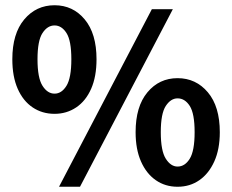

<svg xmlns="http://www.w3.org/2000/svg" viewBox="-20 -700 885 732"><path d="M205 12 559 -665H639L285 12ZM188 -266Q141 -266 104.5 -290.5Q68 -315 47.5 -361.5Q27 -408 27 -474Q27 -572 72.5 -626Q118 -680 188 -680Q258 -680 303 -626Q348 -572 348 -474Q348 -408 327.5 -361.5Q307 -315 270.5 -290.5Q234 -266 188 -266ZM188 -343Q215 -343 233.5 -373Q252 -403 252 -474Q252 -545 233.5 -574Q215 -603 188 -603Q161 -603 142 -574Q123 -545 123 -474Q123 -403 142 -373Q161 -343 188 -343ZM657 12Q610 12 574 -13Q538 -38 517.5 -84.5Q497 -131 497 -196Q497 -294 542 -348Q587 -402 657 -402Q727 -402 772.5 -348Q818 -294 818 -196Q818 -131 797 -84.5Q776 -38 740 -13Q704 12 657 12ZM657 -65Q685 -65 703.5 -95Q722 -125 722 -196Q722 -267 703.5 -296Q685 -325 657 -325Q631 -325 612 -296Q593 -267 593 -196Q593 -125 612 -95Q631 -65 657 -65Z"/></svg>

Font: Assistant ExtraLight
Style: Bold
Weight: 700
Version: Version 3.000